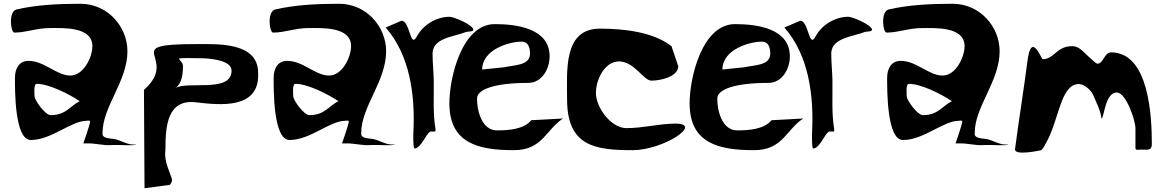

<svg xmlns="http://www.w3.org/2000/svg" viewBox="-20 -797 6178 1019"><path d="M403.3 -260C350.8 -234.6 331.3 -186 249.3 -186C219.6 -186 163.3 -265.4 163.3 -286C163.3 -296.6 156.7 -352 175.3 -352C239.1 -352 346.3 -298.1 403.3 -260ZM68.3 -747C23.3 -736.7 36.4 -624 56.3 -624C117.9 -624 174.8 -648 242.3 -648C311 -648 470.3 -658.1 470.3 -552C470.3 -494 423.8 -396 353.3 -396C280.2 -396 215.5 -474 131.3 -474C80.3 -474 59.3 -431.7 59.3 -384C59.3 -316.2 57.9 -54 143.3 -54C254.2 -54 356.8 -156 440.3 -156C440.3 -156 458.3 -159.5 458.3 -153C458.3 -137.9 422.3 -36 422.3 -36H449.3C490.5 -36 529.8 -23.9 572.3 -27C608.2 -29.7 692.6 -22 704.3 -30H686.3C650.3 -30 617.3 -55.5 581.3 -60C560.7 -62.6 518.4 -62.5 524.3 -93C524.3 -230.8 656.3 -365.8 656.3 -525C656.3 -657.3 549.8 -777 407.3 -777C294.1 -777 177.3 -771.9 68.3 -747Z M909 -329C946.9 -352.6 951 -406.2 951 -449C951 -463.6 930 -480.6 930 -485C930 -491.1 1023.9 -488 1041 -488C1089.3 -488 1209 -479.2 1209 -422C1209 -301.9 974.2 -369.5 909 -329ZM747 202 882 184C899.8 160 893 154.1 882 124C867.4 83.8 851.5 44.3 858 -2C858 -127.9 867.6 -272 1020 -254C1152.2 -238.4 1359.2 -217 1350 -410C1350 -574.8 1134.4 -563 1020 -563C601.1 -563 940.1 -493.3 744 -320Z M1776.3 -260C1723.8 -234.6 1704.3 -186 1622.3 -186C1592.6 -186 1536.3 -265.4 1536.3 -286C1536.3 -296.6 1529.7 -352 1548.3 -352C1612.1 -352 1719.3 -298.1 1776.3 -260ZM1441.3 -747C1396.3 -736.7 1409.4 -624 1429.3 -624C1490.9 -624 1547.8 -648 1615.3 -648C1684 -648 1843.3 -658.1 1843.3 -552C1843.3 -494 1796.8 -396 1726.3 -396C1653.2 -396 1588.5 -474 1504.3 -474C1453.3 -474 1432.3 -431.7 1432.3 -384C1432.3 -316.2 1430.9 -54 1516.3 -54C1627.2 -54 1729.8 -156 1813.3 -156C1813.3 -156 1831.3 -159.5 1831.3 -153C1831.3 -137.9 1795.3 -36 1795.3 -36H1822.3C1863.5 -36 1902.8 -23.9 1945.3 -27C1981.2 -29.7 2065.6 -22 2077.3 -30H2059.3C2023.3 -30 1990.3 -55.5 1954.3 -60C1933.7 -62.6 1891.4 -62.5 1897.3 -93C1897.3 -230.8 2029.3 -365.8 2029.3 -525C2029.3 -657.3 1922.8 -777 1780.3 -777C1667.1 -777 1550.3 -771.9 1441.3 -747Z M2027 -651C2156.1 -503.5 2183.8 -291.5 2174 -96C2173.4 -83.5 2171.7 -9 2180 -9C2216.5 -9 2245.4 -99 2267 -99H2288C2293.2 -99 2291 -111.5 2291 -114C2276.9 -198.9 2283.5 -286 2282 -372C2281.3 -414.1 2276 -462.6 2276 -501C2266.8 -596.7 2387.8 -600.8 2453 -627C2463.1 -631.1 2492 -627.4 2492 -639C2492 -664.4 2388.7 -708 2366 -708C2294.7 -707.5 2225.4 -664.9 2192 -603C2156 -536.2 2156.8 -687 2111 -687Z M2539 -428C2539 -533.2 2680.5 -576 2749 -576C2783.1 -576 2792.1 -545.3 2793 -516C2795 -449 2716 -453 2655 -440ZM2783 -357C2856.6 -357 2897 -431.9 2897 -498C2897 -645.3 2725 -669 2606 -669C2431.7 -669 2365 -385.7 2365 -249C2365 -38.7 2514.6 0 2707 0C2860 0 2877 -109.2 2968 -168L2800 -159C2759.7 -110.7 2680.6 -105 2617 -105C2536 -105 2510.2 -213.9 2512 -276C2513.3 -321.5 2601.5 -357 2783 -357Z M3543.7 -552C3445 -628.5 3287.7 -645 3163.7 -645C2968 -645 2989.7 -417.9 2989.7 -270C2989.7 -21.5 3136.6 0 3337.7 0C3499.7 0 3717.3 -142.4 3562.7 -141C3475.2 -140.2 3393.1 -117 3304.7 -117C3222.7 -117 3142.7 -227.2 3142.7 -303C3142.7 -373.2 3187.7 -471 3265.7 -471C3345.7 -471 3396.2 -369 3436.7 -369C3488.1 -369 3579.7 -390.8 3579.7 -446Z M3814 -428C3814 -533.2 3955.5 -576 4024 -576C4058.1 -576 4067.1 -545.3 4068 -516C4070 -449 3991 -453 3930 -440ZM4058 -357C4131.6 -357 4172 -431.9 4172 -498C4172 -645.3 4000 -669 3881 -669C3706.7 -669 3640 -385.7 3640 -249C3640 -38.7 3789.6 0 3982 0C4135 0 4152 -109.2 4243 -168L4075 -159C4034.7 -110.7 3955.6 -105 3892 -105C3811 -105 3785.2 -213.9 3787 -276C3788.3 -321.5 3876.5 -357 4058 -357Z M4143 -651C4272.1 -503.5 4299.8 -291.5 4290 -96C4289.4 -83.5 4287.7 -9 4296 -9C4332.5 -9 4361.4 -99 4383 -99H4404C4409.2 -99 4407 -111.5 4407 -114C4392.9 -198.9 4399.5 -286 4398 -372C4397.3 -414.1 4392 -462.6 4392 -501C4382.8 -596.7 4503.8 -600.8 4569 -627C4579.1 -631.1 4608 -627.4 4608 -639C4608 -664.4 4504.7 -708 4482 -708C4410.7 -707.5 4341.4 -664.9 4308 -603C4272 -536.2 4272.8 -687 4227 -687Z M5032.3 -260C4979.8 -234.6 4960.3 -186 4878.3 -186C4848.6 -186 4792.3 -265.4 4792.3 -286C4792.3 -296.6 4785.7 -352 4804.3 -352C4868.1 -352 4975.3 -298.1 5032.3 -260ZM4697.3 -747C4652.3 -736.7 4665.4 -624 4685.3 -624C4746.9 -624 4803.8 -648 4871.3 -648C4940 -648 5099.3 -658.1 5099.3 -552C5099.3 -494 5052.8 -396 4982.3 -396C4909.2 -396 4844.5 -474 4760.3 -474C4709.3 -474 4688.3 -431.7 4688.3 -384C4688.3 -316.2 4686.9 -54 4772.3 -54C4883.2 -54 4985.8 -156 5069.3 -156C5069.3 -156 5087.3 -159.5 5087.3 -153C5087.3 -137.9 5051.3 -36 5051.3 -36H5078.3C5119.5 -36 5158.8 -23.9 5201.3 -27C5237.2 -29.7 5321.6 -22 5333.3 -30H5315.3C5279.3 -30 5246.3 -55.5 5210.3 -60C5189.7 -62.6 5147.4 -62.5 5153.3 -93C5153.3 -230.8 5285.3 -365.8 5285.3 -525C5285.3 -657.3 5178.8 -777 5036.3 -777C4923.1 -777 4806.3 -771.9 4697.3 -747Z M5532.1 -39C5601.1 -160 5607.9 -351 5706.1 -351C5735.1 -351 5771.2 -317.6 5781.1 -294C5798.2 -253.4 5820.1 -213.6 5826.1 -168C5840.1 -168 5843.4 -306 5907.1 -306C5956.6 -306 6006.1 -157.2 6006.1 -117V-12C6006.1 3.1 6023.2 -3 6036.1 -3C6070.7 -3 6093.1 4.2 6093.1 -33C6093.1 -170.3 6080.7 -519 5877.1 -519C5841.2 -519 5835.5 -459 5805.1 -459C5795.4 -459 5775.4 -481.7 5766.1 -489C5736.8 -512.2 5711.7 -552.4 5670.1 -552C5586.9 -552 5575.4 -483 5514.1 -483C5506.2 -483 5453.4 -633.8 5433.1 -474C5414.5 -327.2 5386.2 -154.9 5367.1 -6C5362.1 33 5506.1 0 5506.1 0C5518.4 -11.8 5523.1 -23 5532.1 -39Z"/></svg>

Font: Rocketfuel
Style: Regular
Weight: 400
Designer: Mew Too
Foundry: Cannot Into Space Fonts.
Version: Version 0.27